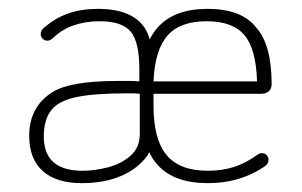

<svg xmlns="http://www.w3.org/2000/svg" viewBox="-20 -404 682 434"><path d="M295 -220Q283 -221 274.5 -221Q266 -221 259.5 -221Q253 -221 246 -221Q139 -221 99 -196Q46 -163 46 -97Q46 -45 76.5 -17.5Q107 10 165 10Q215 10 253 -6Q291 -22 313 -52Q318 -60 321.5 -71Q325 -82 325 -93V-226Q325 -276 321.5 -299.5Q318 -323 309 -338Q281 -384 201 -384Q164 -384 134 -373.5Q104 -363 78 -340Q72 -334 72 -327Q72 -321 76.5 -316.5Q81 -312 87 -312Q93 -312 100 -318Q119 -337 146 -346.5Q173 -356 205 -356Q256 -356 275.5 -332.5Q295 -309 295 -247ZM296 -192V-101Q296 -70 274.5 -51.5Q253 -33 223 -25.5Q193 -18 167 -18Q79 -18 79 -95Q79 -133 95.5 -154.5Q112 -176 152.5 -184.5Q193 -193 266 -193Q272 -193 278.5 -193Q285 -193 296 -192ZM327 -192H570Q581 -192 587.5 -197.5Q594 -203 594 -214Q594 -303 559 -342Q526 -384 449 -384Q374 -384 336.5 -342Q299 -300 299 -214V-160Q299 -73 336 -31.5Q373 10 450 10Q486 10 517 1Q548 -8 574 -25Q582 -30 584.5 -34Q587 -38 587 -43Q587 -49 582.5 -53.5Q578 -58 572 -58Q567 -58 560 -53Q535 -35 508.5 -26.5Q482 -18 450 -18Q386 -18 356.5 -53.5Q327 -89 327 -165ZM561 -220H327Q330 -291 358.5 -323.5Q387 -356 447 -356Q506 -356 532.5 -324.5Q559 -293 561 -220Z"/></svg>

Font: Beiruti ExtraLight
Style: Regular
Weight: 250
Designer: Arlette Boutros
Foundry: Boutros
Version: Version 1.41